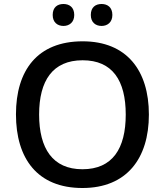

<svg xmlns="http://www.w3.org/2000/svg" viewBox="-20 -932 826 962"><path d="M244 -857C244 -820 268 -802 298 -802C327 -802 352 -820 352 -857C352 -896 327 -912 298 -912C268 -912 244 -896 244 -857ZM435 -857C435 -820 459 -802 489 -802C518 -802 543 -820 543 -857C543 -896 518 -912 489 -912C459 -912 435 -896 435 -857ZM726 -358C726 -580 614 -725 394 -725C167 -725 60 -579 60 -359C60 -138 167 10 393 10C614 10 726 -137 726 -358ZM176 -358C176 -528 244 -630 394 -630C544 -630 610 -528 610 -358C610 -188 544 -84 393 -84C244 -84 176 -188 176 -358Z"/></svg>

Font: Noto Sans Balinese Medium
Style: Regular
Weight: 500
Designer: Aditya Bayu, David Williams
Foundry: David Williams
Version: Version 2.005